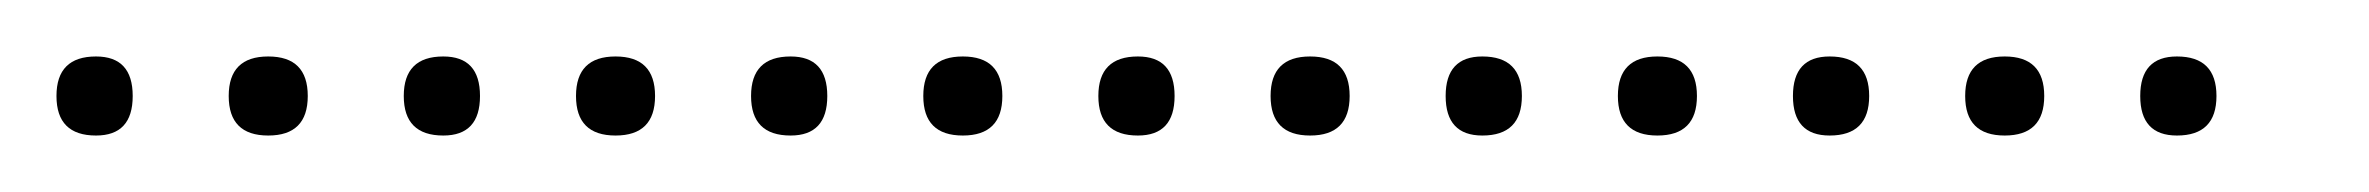

<svg xmlns="http://www.w3.org/2000/svg" viewBox="-20 -298 839 68"><path d="M14 -250Q0 -250 0 -264Q0 -278 14 -278Q27 -278 27 -264Q27 -250 14 -250ZM75 -250Q61 -250 61 -264Q61 -278 75 -278Q89 -278 89 -264Q89 -250 75 -250ZM137 -250Q123 -250 123 -264Q123 -278 137 -278Q150 -278 150 -264Q150 -250 137 -250ZM198 -250Q184 -250 184 -264Q184 -278 198 -278Q212 -278 212 -264Q212 -250 198 -250ZM260 -250Q246 -250 246 -264Q246 -278 260 -278Q273 -278 273 -264Q273 -250 260 -250ZM321 -250Q307 -250 307 -264Q307 -278 321 -278Q335 -278 335 -264Q335 -250 321 -250ZM383 -250Q369 -250 369 -264Q369 -278 383 -278Q396 -278 396 -264Q396 -250 383 -250ZM444 -250Q430 -250 430 -264Q430 -278 444 -278Q458 -278 458 -264Q458 -250 444 -250ZM505 -250Q492 -250 492 -264Q492 -278 505 -278Q519 -278 519 -264Q519 -250 505 -250ZM567 -250Q553 -250 553 -264Q553 -278 567 -278Q581 -278 581 -264Q581 -250 567 -250ZM628 -250Q615 -250 615 -264Q615 -278 628 -278Q642 -278 642 -264Q642 -250 628 -250ZM690 -250Q676 -250 676 -264Q676 -278 690 -278Q704 -278 704 -264Q704 -250 690 -250ZM751 -250Q738 -250 738 -264Q738 -278 751 -278Q765 -278 765 -264Q765 -250 751 -250Z"/></svg>

Font: FRB American Cursive Just Xheight
Style: Italic
Weight: 400
Italic angle: -25°
Version: Version 2.0;Modular Font Editor K font №1